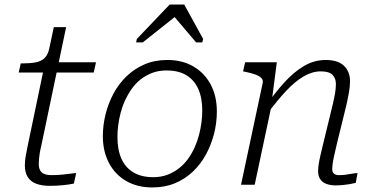

<svg xmlns="http://www.w3.org/2000/svg" viewBox="-20 -810 1640 842"><path d="M198 5Q164 5 139.5 -4Q115 -13 102 -33Q89 -53 89 -85Q89 -105 93 -127.5Q97 -150 103 -178L175 -523L210 -537H401L391 -492H62L71 -532H80Q113 -532 136.5 -536.5Q160 -541 175 -555Q190 -569 196 -597L216 -691H270L160 -166Q156 -150 154 -136.5Q152 -123 151 -112Q150 -101 150 -91Q150 -65 163.5 -53.5Q177 -42 206 -42Q229 -42 251 -44Q273 -46 290 -48.5Q307 -51 314 -51L304 -5Q286 -1 257.5 2Q229 5 198 5Z M835 -167Q846 -192 853 -219Q860 -246 863.5 -273Q867 -300 867 -325Q867 -381 849.5 -420Q832 -459 797.5 -480Q763 -501 710 -501Q676 -501 648 -490.5Q620 -480 597 -462Q574 -444 557 -419.5Q540 -395 527 -367Q516 -342 509 -315Q502 -288 498.5 -261.5Q495 -235 495 -209Q495 -153 512.5 -114Q530 -75 565 -54Q600 -33 652 -33Q686 -33 714 -43.5Q742 -54 765 -72Q788 -90 805.5 -114.5Q823 -139 835 -167ZM431 -213Q431 -261 443 -309Q455 -357 478 -400Q501 -443 535.5 -476Q570 -509 614.5 -528Q659 -547 714 -547Q780 -547 829 -518Q878 -489 904.5 -438.5Q931 -388 931 -321Q931 -272 919 -224.5Q907 -177 884 -134Q861 -91 826.5 -58Q792 -25 747.5 -6.5Q703 12 648 12Q582 12 533 -16.5Q484 -45 457.5 -96Q431 -147 431 -213ZM788 -790H724L580 -639L577 -624H606L766 -751L729 -755L840 -624H867L871 -639Z M1037 0H1097L1175 -367L1173 -376L1194 -537H1055L1046 -497L1056 -495Q1081 -490 1099 -483.5Q1117 -477 1126 -468Q1135 -459 1132 -446ZM1458 -182 1499 -349Q1506 -380 1510.5 -406Q1515 -432 1515 -454Q1515 -496 1488.5 -521.5Q1462 -547 1408 -547Q1358 -547 1313 -520.5Q1268 -494 1226 -447.5Q1184 -401 1142 -340L1153 -312Q1196 -370 1235 -411.5Q1274 -453 1311.5 -475Q1349 -497 1387 -497Q1423 -497 1438 -482Q1453 -467 1453 -442Q1453 -422 1449.5 -401.5Q1446 -381 1439 -351L1402 -199Q1393 -162 1387 -136.5Q1381 -111 1378 -92.5Q1375 -74 1375 -59Q1375 -38 1384.5 -24Q1394 -10 1411.5 -3.5Q1429 3 1451 3Q1468 3 1483.5 1.5Q1499 0 1513.5 -2.5Q1528 -5 1540 -8L1548 -51Q1538 -51 1525 -48.5Q1512 -46 1497.5 -44Q1483 -42 1467 -42Q1452 -42 1444.5 -48.5Q1437 -55 1437 -69Q1437 -78 1439 -93Q1441 -108 1446 -130Q1451 -152 1458 -182Z"/></svg>

Font: Roboto Serif 20pt ExtraLight
Style: Italic
Weight: 250
Italic angle: -10°
Version: Version 1.007